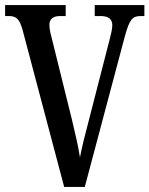

<svg xmlns="http://www.w3.org/2000/svg" viewBox="-20 -734 587 754"><path d="M68 -619 232 0H313L471 -594C489 -658 500 -671 533 -671H547V-714H352V-671H375C406 -671 421 -659 421 -635C421 -618 415 -598 410 -577L329 -262C313 -202 303 -161 294 -116C287 -160 277 -204 263 -262L183 -585C178 -603 174 -621 174 -636C174 -658 187 -671 216 -671H238V-714H0V-671H15C43 -671 56 -660 68 -619Z"/></svg>

Font: Noto Serif Armenian ExtraCondensed Medium
Style: Regular
Weight: 500
Width: 2
Designer: Monotype Design Team
Foundry: Monotype Imaging Inc.
Version: Version 2.008